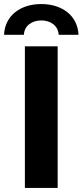

<svg xmlns="http://www.w3.org/2000/svg" viewBox="-40 -929 408 949"><path d="M-20 -757H78C80 -801 117 -828 164 -828C211 -828 248 -801 250 -757H348C344 -851 268 -909 164 -909C60 -909 -16 -851 -20 -757ZM83 0H245V-700H83Z"/></svg>

Font: AWKNG-Font
Style: Bold
Weight: 700
Designer: Awakening Church
Foundry: Awakening Church
Version: Version 1.700;PS 001.700;hotconv 1.0.88;makeotf.lib2.5.64775